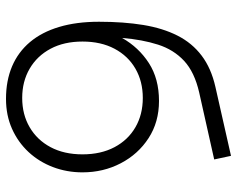

<svg xmlns="http://www.w3.org/2000/svg" viewBox="-95 -680 790 640"><g transform="rotate(90 300.0 -360.0)"><path d="M309.5 15Q249 15 201.2 -5.2Q153.5 -25.5 120.2 -65Q87 -104.5 69.8 -162.2Q52.5 -220 52.5 -295Q52.5 -377 63.2 -442.5Q74 -508 98.8 -556.8Q123.5 -605.5 165.5 -637.2Q207.5 -669 269.5 -683L499.5 -735L511.5 -679L288.5 -629Q220.5 -613.5 183 -578.8Q145.5 -544 128.8 -491.8Q112 -439.5 106.5 -372Q138 -427.5 190.2 -461.2Q242.5 -495 316.5 -495Q387 -495 440.5 -460.2Q494 -425.5 524.2 -367.5Q554.5 -309.5 554.5 -240Q554.5 -188 537 -141.8Q519.5 -95.5 486.8 -60.2Q454 -25 409.2 -5Q364.5 15 309.5 15ZM306.5 -39Q361.5 -39 404 -63.8Q446.5 -88.5 470.5 -133.5Q494.5 -178.5 494.5 -240Q494.5 -301.5 470.5 -346.8Q446.5 -392 404 -416.5Q361.5 -441 306.5 -441Q251.5 -441 209 -416.5Q166.5 -392 142.5 -346.8Q118.5 -301.5 118.5 -240Q118.5 -178.5 142.5 -133.5Q166.5 -88.5 209 -63.8Q251.5 -39 306.5 -39Z"/></g></svg>

Font: Geologica Roman Thin
Style: Regular
Weight: 250
Designer: Sindre Bremnes, Frode Helland
Foundry: Monokrom Skriftforlag AS
Version: Version 1.010;gftools[0.9.28]